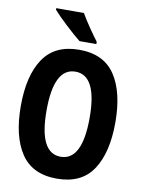

<svg xmlns="http://www.w3.org/2000/svg" viewBox="-101 -1002 801 1080"><g transform="rotate(10 300.0 -462.0)"><path d="M388 -774V-787Q368 -813 337.5 -857.5Q307 -902 289 -934H131V-925Q155 -897 207.5 -848Q260 -799 292 -774ZM570 -358Q570 -531 505 -628.5Q440 -726 300 -726Q161 -726 95.5 -629Q30 -532 30 -358Q30 -185 95 -87.5Q160 10 300 10Q440 10 505 -87.5Q570 -185 570 -358ZM177 -358Q177 -601 300 -601Q423 -601 423 -359Q423 -115 300 -115Q177 -115 177 -358Z"/></g></svg>

Font: Noto Sans Mono UI
Style: Bold
Weight: 700
Designer: Monotype Design team
Foundry: Monotype Imaging Inc.
Version: 1.000